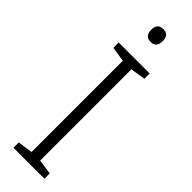

<svg xmlns="http://www.w3.org/2000/svg" viewBox="-305 -982 921 921"><g transform="rotate(45 155.5 -521.5)"><path d="M261 -66H51V-102L127 -113V-732L51 -744V-780H261V-744L185 -732V-113L261 -102ZM157 -977Q196 -977 196 -934Q196 -890 157 -890Q118 -890 118 -934Q118 -977 157 -977Z"/></g></svg>

Font: Noto Sans Malayalam UI Light
Style: Regular
Weight: 300
Designer: Jelle Bosma - Monotype Design Team
Foundry: Monotype Imaging Inc.
Version: Version 2.104; ttfautohint (v1.8.4.7-5d5b)